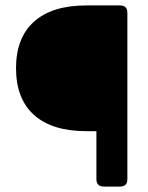

<svg xmlns="http://www.w3.org/2000/svg" viewBox="-20 -687 544 707"><path d="M363 0Q335 0 335 -27V-204H298Q172 -204 105.5 -263.5Q39 -323 39 -436Q39 -548 105.5 -607.5Q172 -667 298 -667H422Q449 -667 449 -640V-27Q449 0 422 0Z"/></svg>

Font: Pitagon Sans
Style: Bold
Weight: 700
Designer: Travis Tran
Foundry: Pitagon
Version: Version 1.001; ttfautohint (v1.8.4.7-5d5b);gftools[0.9.26]